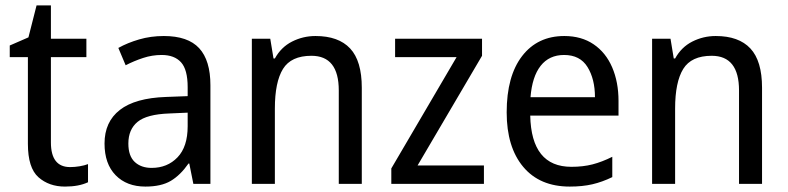

<svg xmlns="http://www.w3.org/2000/svg" viewBox="-20 -679 2909 709"><path d="M239 -62Q256 -62 274 -65Q292 -68 305 -73V-6Q271 10 220 10Q161 10 122 -24.5Q83 -59 83 -148V-468H16V-511L85 -541L115 -659H168V-536H299V-468H168V-153Q168 -62 239 -62Z M585 -546Q674 -546 715.5 -501Q757 -456 757 -364V0H694L679 -75H676Q646 -32 610.5 -11Q575 10 517 10Q448 10 407 -32Q366 -74 366 -149Q366 -229 422.5 -273Q479 -317 593 -321L673 -324V-357Q673 -422 648.5 -449Q624 -476 577 -476Q542 -476 508.5 -465Q475 -454 444 -438L417 -502Q451 -521 494 -533.5Q537 -546 585 -546ZM605 -260Q522 -257 488 -229Q454 -201 454 -149Q454 -103 477.5 -81Q501 -59 540 -59Q598 -59 635.5 -98Q673 -137 673 -213V-263Z M1145 -546Q1230 -546 1273 -500Q1316 -454 1316 -355V0H1231V-345Q1231 -473 1130 -473Q1055 -473 1025 -424.5Q995 -376 995 -278V0H910V-536H978L990 -463H995Q1018 -505 1058.5 -525.5Q1099 -546 1145 -546Z M1767 0H1425V-57L1666 -468H1439V-536H1760V-473L1522 -68H1767Z M2064 -546Q2127 -546 2172 -515.5Q2217 -485 2240.5 -430.5Q2264 -376 2264 -306V-252H1938Q1942 -63 2090 -63Q2133 -63 2168 -72Q2203 -81 2241 -100V-25Q2204 -7 2167.5 1.5Q2131 10 2084 10Q1973 10 1912 -63Q1851 -136 1851 -264Q1851 -398 1908 -472Q1965 -546 2064 -546ZM2063 -476Q2008 -476 1976.5 -436Q1945 -396 1939 -320H2177Q2177 -387 2149.5 -431.5Q2122 -476 2063 -476Z M2623 -546Q2708 -546 2751 -500Q2794 -454 2794 -355V0H2709V-345Q2709 -473 2608 -473Q2533 -473 2503 -424.5Q2473 -376 2473 -278V0H2388V-536H2456L2468 -463H2473Q2496 -505 2536.5 -525.5Q2577 -546 2623 -546Z"/></svg>

Font: Noto Sans Hebrew SemiCondensed
Style: Regular
Weight: 400
Width: 4
Designer: Monotype Design Team
Foundry: Monotype Imaging Inc.
Version: Version 2.004; ttfautohint (v1.8.4.7-5d5b)